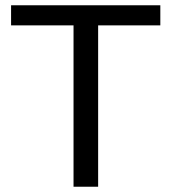

<svg xmlns="http://www.w3.org/2000/svg" viewBox="-20 -708 651 728"><path d="M587.9 -611.8H352.1V0H258.8V-611.8H22V-688H587.9Z"/></svg>

Font: Libra Sans Modern
Style: Regular
Weight: 400
Foundry: Stefan Peev, Context Ltd
Version: Version 1.000